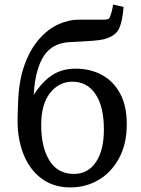

<svg xmlns="http://www.w3.org/2000/svg" viewBox="-20 -806 618 839"><path d="M287 13Q213 13 160 -27Q107 -67 80.5 -137.5Q54 -208 57 -298L59 -356Q62 -452 86.5 -520.5Q111 -589 149.5 -633.5Q188 -678 233.5 -699Q279 -720 325 -720H430Q447 -720 452.5 -722.5Q458 -725 461 -733Q465 -743 469 -759Q473 -775 474 -786L520 -776Q516 -718 501.5 -683.5Q487 -649 436 -635Q422 -631 387 -628Q352 -625 285 -622Q208 -618 171.5 -561.5Q135 -505 128 -401L127 -391Q165 -450 208.5 -478Q252 -506 311 -506Q374 -506 424.5 -479Q475 -452 504.5 -398Q534 -344 534 -263Q534 -178 501 -116Q468 -54 412 -20.5Q356 13 287 13ZM303 -46Q364 -46 399 -97.5Q434 -149 434 -240Q434 -340 397.5 -394.5Q361 -449 296 -449Q238 -449 199 -400Q160 -351 160 -260Q160 -163 196 -104.5Q232 -46 303 -46Z"/></svg>

Font: Text Regular
Style: Regular
Weight: 400
Designer: Latin by Veronika Burian and Jose Scaglione. Greek by Irene Vlachou. Cyrillic by Vera Evstafieva.
Foundry: TypeTogether
Version: Version 3.002